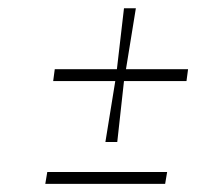

<svg xmlns="http://www.w3.org/2000/svg" viewBox="-20 -454 532 474"><path d="M91.8 0 96.7 -29.3H392.6L387.7 0ZM111.3 -253.9 115.2 -283.2H268.6L286.1 -433.6H315.4L291 -283.2H444.3L440.4 -253.9H286.1L269.5 -103.5H240.2L264.6 -253.9Z"/></svg>

Font: Kleymisska
Style: Regular
Weight: 500
Italic angle: -8°
Designer: gluk
Foundry: gluk
Version: Version 0.298